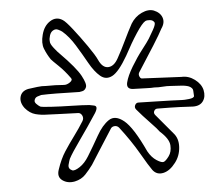

<svg xmlns="http://www.w3.org/2000/svg" viewBox="-20 -781 440 382"><path d="M385 -602Q389 -589 383.5 -579.5Q378 -570 364 -569Q356 -569 337 -568Q318 -567 294 -565Q289 -565 287 -560.5Q285 -556 289 -552Q298 -543 307 -534Q316 -525 325 -516Q336 -506 336.5 -488.5Q337 -471 328 -457Q318 -441 305 -437Q292 -433 283 -443Q276 -451 258.5 -476Q241 -501 217 -527Q213 -531 207.5 -530Q202 -529 200 -524Q188 -501 177 -480Q166 -459 163 -453Q157 -443 149.5 -433.5Q142 -424 129 -420Q115 -416 104 -422.5Q93 -429 97 -444Q102 -465 110 -480Q118 -495 127.5 -510.5Q137 -526 144 -540Q147 -546 143.5 -551.5Q140 -557 134 -556Q112 -555 95.5 -554Q79 -553 74 -553Q62 -552 50.5 -554Q39 -556 29 -566Q19 -577 21 -588.5Q23 -600 36 -604Q45 -606 54 -608Q63 -610 72 -610Q81 -611 90 -611.5Q99 -612 107 -612Q113 -612 119 -617Q125 -622 121 -626Q109 -640 96.5 -650Q84 -660 81 -663Q73 -673 67.5 -684Q62 -695 65 -712Q68 -730 80 -739Q92 -748 105 -741Q111 -738 125.5 -722.5Q140 -707 155 -689Q170 -671 175 -662Q184 -646 195.5 -647.5Q207 -649 214 -665Q222 -683 228.5 -700.5Q235 -718 242 -734Q249 -748 262 -755.5Q275 -763 286 -760Q299 -756 303.5 -746Q308 -736 301 -724Q297 -714 285 -690.5Q273 -667 257 -637Q255 -633 257.5 -628.5Q260 -624 264 -625Q284 -626 303 -626.5Q322 -627 341 -628Q355 -630 368 -622Q381 -614 385 -602ZM366 -590Q365 -595 364.5 -600.5Q364 -606 356 -609Q349 -611 338.5 -610.5Q328 -610 320 -610Q312 -610 303.5 -608.5Q295 -607 287 -607Q282 -606 270.5 -605.5Q259 -605 244 -604Q231 -604 233 -617Q235 -630 244 -648.5Q253 -667 263 -682.5Q273 -698 276 -704Q278 -708 284 -721Q290 -734 287 -737Q284 -741 278 -741Q272 -741 269 -739Q263 -735 252.5 -715.5Q242 -696 231 -670Q216 -638 203.5 -630Q191 -622 179 -630.5Q167 -639 155.5 -656Q144 -673 131 -690.5Q118 -708 104 -718Q101 -720 95.5 -722Q90 -724 85 -720Q81 -717 79.5 -710.5Q78 -704 79 -699Q79 -694 87 -685.5Q95 -677 99 -674Q132 -646 142.5 -630Q153 -614 151 -607.5Q149 -601 143.5 -599.5Q138 -598 138 -598Q85 -595 62 -592Q59 -591 54.5 -589Q50 -587 49 -582Q48 -578 52 -574.5Q56 -571 60 -569Q63 -568 81.5 -568.5Q100 -569 122.5 -570.5Q145 -572 158 -572Q158 -572 167 -571Q176 -570 169 -556Q154 -528 139 -502.5Q124 -477 119 -465Q118 -462 116.5 -453.5Q115 -445 124 -442Q129 -441 138.5 -448.5Q148 -456 155 -470Q165 -490 174.5 -511Q184 -532 196.5 -542Q209 -552 227.5 -539.5Q246 -527 273 -480Q281 -468 291.5 -462.5Q302 -457 306 -459Q310 -461 315.5 -470Q321 -479 319 -492Q317 -505 298 -519Q294 -524 278.5 -537.5Q263 -551 251 -563Q247 -567 249 -572Q251 -577 256 -577Q270 -578 287.5 -579Q305 -580 320.5 -581Q336 -582 342 -582Q346 -582 356 -584Q366 -586 366 -590Z"/></svg>

Font: Shizuru
Style: Regular
Weight: 400
Version: Version 1.000